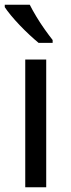

<svg xmlns="http://www.w3.org/2000/svg" viewBox="-21 -786 299 806"><path d="M173 0H85V-536H173ZM104 -766Q115 -744 131.5 -716.5Q148 -689 166.5 -663Q185 -637 200 -618V-606H141Q124 -620 103 -639.5Q82 -659 61.5 -680.5Q41 -702 24.5 -722Q8 -742 -1 -756V-766Z"/></svg>

Font: Noto Sans Vithkuqi
Style: Regular
Weight: 400
Version: Version 1.001